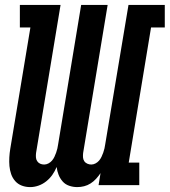

<svg xmlns="http://www.w3.org/2000/svg" viewBox="-20 -755 692 783"><path d="M295 8Q295 8 295 8Q295 8 295 8Q278 8 262 2.5Q246 -3 235.5 -15Q225 -27 219 -42Q213 -57 211 -74Q204 -57 193.5 -42Q183 -27 168.5 -15.5Q154 -4 137 2Q120 8 103 8Q85 8 69 2Q53 -4 42 -16.5Q31 -29 25.5 -45Q20 -61 18.5 -78Q17 -95 18 -113Q19 -131 22 -149L104 -643H61V-735H227L127 -131Q126 -122 126.5 -113.5Q127 -105 131.5 -98Q136 -91 143.5 -87.5Q151 -84 160 -84Q169 -84 177.5 -88.5Q186 -93 192 -100Q198 -107 202 -115.5Q206 -124 209 -132.5Q212 -141 214 -149.5Q216 -158 217 -166L311 -735H419L319 -131Q318 -122 318.5 -113.5Q319 -105 323.5 -98Q328 -91 336 -87.5Q344 -84 352 -84Q361 -84 369.5 -88.5Q378 -93 384 -100Q390 -107 394 -115.5Q398 -124 401 -132.5Q404 -141 406 -149.5Q408 -158 409 -166L504 -735H652V-643H596L505 -92H548V0H382L390 -49Q382 -37 372 -26Q362 -15 349.5 -7Q337 1 323 4.5Q309 8 295 8Z"/></svg>

Font: Iosevka Slab SmBdExObl
Style: Regular
Weight: 600
Width: 7
Italic angle: -9°
Monospace: yes
Designer: Belleve Invis
Foundry: Belleve Invis
Version: Version 11.1.0; ttfautohint (v1.8.3)